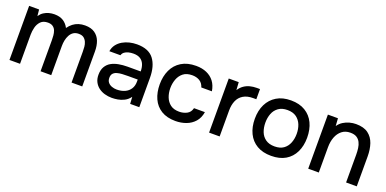

<svg xmlns="http://www.w3.org/2000/svg" viewBox="-12 -1143 3531 1758"><g transform="rotate(20 1753.5 -264.0)"><path d="M63 0V-527H160L166 -465Q184 -491 206.5 -505.5Q229 -520 255 -527Q281 -534 308 -534Q361 -534 395.5 -512Q430 -490 449 -452Q468 -479 492 -497.5Q516 -516 545 -525Q574 -534 607 -534Q666 -534 702.5 -508.5Q739 -483 755.5 -440Q772 -397 772 -341V0H668V-300Q668 -324 666 -348Q664 -372 654.5 -393.5Q645 -415 627.5 -428.5Q610 -442 578 -442Q547 -442 526.5 -428Q506 -414 493.5 -390.5Q481 -367 475.5 -340Q470 -313 470 -286V0H366V-301Q366 -324 364 -348Q362 -372 354 -393.5Q346 -415 327.5 -428.5Q309 -442 278 -442Q233 -442 208.5 -416.5Q184 -391 175 -354.5Q166 -318 166 -285V0Z M1061 6Q1025 6 991.5 -3.5Q958 -13 932 -32.5Q906 -52 890.5 -81.5Q875 -111 875 -151Q875 -199 893.5 -230.5Q912 -262 943 -279.5Q974 -297 1014.5 -304.5Q1055 -312 1099 -312H1228Q1228 -351 1216 -380.5Q1204 -410 1178.5 -426.5Q1153 -443 1111 -443Q1086 -443 1063.5 -437.5Q1041 -432 1025 -420Q1009 -408 1003 -388H895Q901 -426 922 -453.5Q943 -481 974 -499Q1005 -517 1040.5 -525.5Q1076 -534 1113 -534Q1227 -534 1277.5 -467.5Q1328 -401 1328 -285V0H1239L1235 -67Q1212 -36 1180.5 -20Q1149 -4 1118 1Q1087 6 1061 6ZM1077 -81Q1122 -81 1156 -96.5Q1190 -112 1209 -141.5Q1228 -171 1228 -211V-233H1134Q1105 -233 1077.5 -231.5Q1050 -230 1027.5 -223.5Q1005 -217 991.5 -202Q978 -187 978 -159Q978 -132 992 -115Q1006 -98 1029 -89.5Q1052 -81 1077 -81Z M1681 6Q1598 6 1542.5 -28Q1487 -62 1459.5 -122.5Q1432 -183 1432 -262Q1432 -340 1460.5 -401.5Q1489 -463 1546.5 -498.5Q1604 -534 1689 -534Q1747 -534 1792 -514.5Q1837 -495 1865.5 -457.5Q1894 -420 1903 -364H1800Q1787 -405 1756.5 -423Q1726 -441 1685 -441Q1630 -441 1597.5 -415Q1565 -389 1550 -348Q1535 -307 1535 -262Q1535 -215 1550.5 -175Q1566 -135 1598.5 -110.5Q1631 -86 1684 -86Q1724 -86 1758 -103.5Q1792 -121 1802 -163H1908Q1899 -105 1866 -67.5Q1833 -30 1784.5 -12Q1736 6 1681 6Z M2008 0V-527H2105L2110 -451Q2130 -482 2156 -500Q2182 -518 2213 -526Q2244 -534 2278 -534Q2287 -534 2295 -534Q2303 -534 2310 -534V-435H2278Q2221 -435 2183.5 -412Q2146 -389 2128.5 -348Q2111 -307 2111 -254V0Z M2613 6Q2531 6 2474 -27.5Q2417 -61 2387.5 -122Q2358 -183 2358 -263Q2358 -344 2388 -404.5Q2418 -465 2475 -499.5Q2532 -534 2614 -534Q2696 -534 2753 -499.5Q2810 -465 2839 -404Q2868 -343 2868 -262Q2868 -183 2838.5 -122Q2809 -61 2752.5 -27.5Q2696 6 2613 6ZM2613 -86Q2667 -86 2700.5 -110Q2734 -134 2750 -174.5Q2766 -215 2766 -263Q2766 -311 2750 -351Q2734 -391 2700.5 -415.5Q2667 -440 2613 -440Q2560 -440 2526 -415.5Q2492 -391 2476.5 -351Q2461 -311 2461 -263Q2461 -214 2476.5 -174Q2492 -134 2526 -110Q2560 -86 2613 -86Z M2974 0V-527H3072L3077 -453Q3097 -482 3125 -499.5Q3153 -517 3185 -525.5Q3217 -534 3247 -534Q3323 -534 3366.5 -501.5Q3410 -469 3428.5 -414.5Q3447 -360 3447 -291V0H3343V-270Q3343 -302 3339 -333Q3335 -364 3322.5 -388.5Q3310 -413 3287 -427.5Q3264 -442 3225 -442Q3177 -442 3144 -416Q3111 -390 3094 -346Q3077 -302 3077 -247V0Z"/></g></svg>

Font: Onest Medium
Style: Regular
Weight: 500
Designer: Dmitri Voloshin, Andrey Kudryavtsev
Foundry: Dmitri Voloshin, Andrey Kudryavtsev
Version: Version 1.000;gftools[0.9.33]